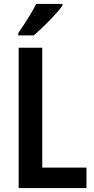

<svg xmlns="http://www.w3.org/2000/svg" viewBox="-20 -957 480 977"><path d="M298 -928V-937H164C142 -892 107 -838 73 -789V-777H152C198 -816 270 -889 298 -928ZM75 0H420V-104H195V-714H75Z"/></svg>

Font: Noto Sans Armenian Condensed SemiBold
Style: Regular
Weight: 600
Width: 3
Designer: Monotype Design Team
Foundry: Monotype Imaging Inc.
Version: Version 2.008